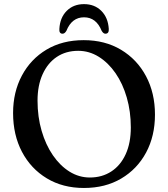

<svg xmlns="http://www.w3.org/2000/svg" viewBox="-20 -916 836 954"><path d="M396 -716.5Q501.5 -716.5 581.2 -668.8Q661 -621 705.5 -537.5Q750 -454 750 -346.5Q750 -240 705.8 -157.8Q661.5 -75.5 582.2 -28.8Q503 18 397 18Q292 18 212.8 -29.8Q133.5 -77.5 89.2 -161.5Q45 -245.5 45 -354.5Q45 -458.5 88.8 -540.5Q132.5 -622.5 211.2 -669.5Q290 -716.5 396 -716.5ZM630 -283Q630 -362 610 -431.2Q590 -500.5 554 -552.5Q518 -604.5 470.5 -634Q423 -663.5 368.5 -663.5Q307.5 -663.5 262.2 -633.2Q217 -603 191.8 -547.2Q166.5 -491.5 166.5 -416Q166.5 -335.5 186.8 -266Q207 -196.5 242.8 -144.5Q278.5 -92.5 325.5 -63.2Q372.5 -34 426.5 -34Q487 -34 533 -64Q579 -94 604.5 -149.8Q630 -205.5 630 -283ZM397.5 -830Q337 -830 310 -763Q301.5 -748.5 291 -748.5Q273 -748.5 275 -772.5Q278 -828.5 311.5 -862Q345 -895.5 397.5 -895.5Q450 -895.5 483.5 -862Q517 -828.5 520.5 -772.5Q522 -748.5 503.5 -748.5Q493.5 -748.5 485 -763Q458 -830 397.5 -830Z"/></svg>

Font: Fraunces 9pt Soft
Style: Regular
Weight: 400
Version: Version 1.000;[0bf87f6ff]